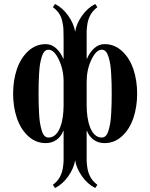

<svg xmlns="http://www.w3.org/2000/svg" viewBox="-20 -708 756 966"><path d="M210 -486Q240 -486 263 -464.5Q286 -443 298 -413H300V-516Q300 -548 299 -564Q298 -580 293 -602Q288 -624 277 -640.5Q266 -657 246 -672L257 -688Q296 -668 324 -628Q352 -588 358 -548Q364 -588 392 -628Q420 -668 459 -688L470 -672Q457 -662 447.5 -651Q438 -640 432 -627Q426 -614 423 -603Q420 -592 418 -575Q416 -558 416 -547.5Q416 -537 416 -516V-413H418Q430 -443 453 -464.5Q476 -486 506 -486Q556 -486 594 -451Q632 -416 651 -360Q670 -304 670 -237Q670 -170 651 -114Q632 -58 594 -23Q556 12 506 12Q474 12 451 -5Q428 -22 418 -49H416V66Q416 87 416 97.5Q416 108 418 125Q420 142 423 153Q426 164 432 177Q438 190 447.5 201Q457 212 470 222L459 238Q420 218 392 178Q364 138 358 98Q352 138 324 178Q296 218 257 238L246 222Q259 212 268.5 201Q278 190 284 177Q290 164 293 153Q296 142 298 125Q300 108 300 97Q300 86 300 65V-49H298Q288 -22 265 -5Q242 12 210 12Q160 12 122 -23Q84 -58 65 -114Q46 -170 46 -237Q46 -304 65 -360Q84 -416 122 -451Q160 -486 210 -486ZM224 -16Q244 -16 259 -30Q274 -44 283 -68Q292 -92 296 -120Q300 -148 300 -178V-297Q300 -358 276 -408Q252 -458 224 -458Q212 -458 203.5 -448.5Q195 -439 189.5 -420.5Q184 -402 181 -382.5Q178 -363 176.5 -334.5Q175 -306 174.5 -286Q174 -266 174 -237Q174 -208 174.5 -188Q175 -168 176.5 -139Q178 -110 181 -91Q184 -72 189.5 -53Q195 -34 203.5 -25Q212 -16 224 -16ZM416 -178Q416 -148 420 -120Q424 -92 433 -68Q442 -44 457 -30Q472 -16 492 -16Q504 -16 512.5 -25Q521 -34 526.5 -53Q532 -72 535 -91Q538 -110 539.5 -139Q541 -168 541.5 -188Q542 -208 542 -237Q542 -266 541.5 -286Q541 -306 539.5 -334.5Q538 -363 535 -382.5Q532 -402 526.5 -420.5Q521 -439 512.5 -448.5Q504 -458 492 -458Q464 -458 440 -408Q416 -358 416 -297Z"/></svg>

Font: Old Standard TT
Style: Bold
Weight: 700
Designer: Alexey Kryukov <alexios@thessalonica.org.ru>
Version: Version 2.2